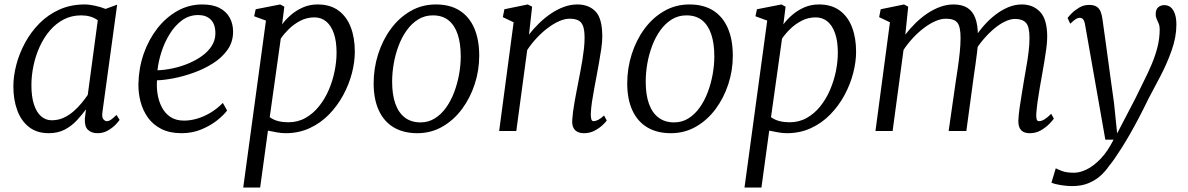

<svg xmlns="http://www.w3.org/2000/svg" viewBox="-20 -588 5334 862"><path d="M440 -86Q436.5 -61.5 444 -52.8Q451.5 -44 459 -44Q469 -44 479 -51.2Q489 -58.5 503 -72L517 -50Q513.5 -44 500 -29.5Q486.5 -15 465.2 -2.5Q444 10 418 10Q391 10 375 -5Q359 -20 361 -56L366 -97Q347.5 -72 324.5 -47.2Q301.5 -22.5 270.8 -6.2Q240 10 199 10Q146 10 110.8 -17.2Q75.5 -44.5 57.8 -92Q40 -139.5 40 -200Q40 -246 53.2 -297Q66.5 -348 92.5 -396Q118.5 -444 157 -483Q195.5 -522 246.5 -545Q297.5 -568 360.5 -568Q381 -568 407 -562.2Q433 -556.5 454 -548L506 -567ZM419 -497Q403.5 -508.5 384.5 -513.8Q365.5 -519 344.5 -519Q301.5 -519 266.2 -500.8Q231 -482.5 204 -451Q177 -419.5 158.5 -379Q140 -338.5 130.5 -293.8Q121 -249 121 -205Q121 -153 132.8 -118Q144.5 -83 165 -65.5Q185.5 -48 212 -48Q241 -48 265.5 -59.2Q290 -70.5 310.2 -88.2Q330.5 -106 346.5 -125.5Q362.5 -145 374 -162Z M999.5 -92Q985.5 -72.5 955.8 -48.5Q926 -24.5 884.8 -7.2Q843.5 10 795 10Q742 10 704.5 -9Q667 -28 644 -60.2Q621 -92.5 610.8 -132.2Q600.5 -172 601.5 -213Q603 -283 625.2 -346.8Q647.5 -410.5 686.2 -460.2Q725 -510 776.5 -539Q828 -568 888.5 -568Q935.5 -568 966 -552Q996.5 -536 1011.5 -508.2Q1026.5 -480.5 1026.5 -446Q1026.5 -399.5 1001.2 -364Q976 -328.5 935.2 -303Q894.5 -277.5 848 -261Q801.5 -244.5 758 -236.2Q714.5 -228 685 -227.5Q682.5 -198.5 687.2 -167Q692 -135.5 705.8 -108Q719.5 -80.5 744.2 -63.5Q769 -46.5 806.5 -46.5Q834 -46.5 863.8 -55Q893.5 -63.5 923.5 -81Q953.5 -98.5 980.5 -126ZM870 -520.5Q829.5 -520.5 797.2 -496.8Q765 -473 741.8 -435.2Q718.5 -397.5 704.8 -354.5Q691 -311.5 687 -272.5Q719 -273.5 754.8 -281Q790.5 -288.5 824.5 -302.5Q858.5 -316.5 886.2 -336.2Q914 -356 930.5 -381.8Q947 -407.5 947 -438.5Q947 -479.5 926.2 -500Q905.5 -520.5 870 -520.5Z M1072 254 1174 -495.5 1121 -515 1128 -546.5 1238 -568 1256.5 -558 1246.5 -478.5Q1262.5 -500.5 1286.2 -521Q1310 -541.5 1340.2 -554.8Q1370.5 -568 1406 -568Q1462.5 -568 1499.5 -540.8Q1536.5 -513.5 1554.8 -465.8Q1573 -418 1573 -356Q1573 -309.5 1559.8 -258.8Q1546.5 -208 1520.5 -160.2Q1494.5 -112.5 1457 -74Q1419.5 -35.5 1370.5 -12.8Q1321.5 10 1262 10Q1243.5 10 1222.8 6.2Q1202 2.5 1183 -1.5L1148 254ZM1191 -62Q1208 -49.5 1229.5 -44.2Q1251 -39 1274 -39Q1317 -39 1351.5 -58.5Q1386 -78 1412.2 -110.8Q1438.5 -143.5 1456 -184.2Q1473.5 -225 1482.2 -268.2Q1491 -311.5 1491 -351.5Q1491 -403 1478.8 -438.2Q1466.5 -473.5 1444.2 -491.8Q1422 -510 1391.5 -510Q1358 -510 1328.5 -494.8Q1299 -479.5 1276.5 -457.2Q1254 -435 1240.5 -414.5Z M1937 -568Q2000 -568 2043.2 -540.8Q2086.5 -513.5 2109 -462Q2131.5 -410.5 2131.5 -337.5Q2131.5 -272 2111.2 -210Q2091 -148 2054 -98.2Q2017 -48.5 1966 -19.2Q1915 10 1853.5 10Q1791.5 10 1747.5 -16.2Q1703.5 -42.5 1680.5 -92.8Q1657.5 -143 1657.5 -214Q1657.5 -281 1677.5 -344.2Q1697.5 -407.5 1734.5 -458Q1771.5 -508.5 1823 -538.2Q1874.5 -568 1937 -568ZM1923.5 -519Q1887 -519 1857.8 -501Q1828.5 -483 1806.5 -452.5Q1784.5 -422 1769.8 -383.2Q1755 -344.5 1747.8 -302.8Q1740.5 -261 1740.5 -221Q1740.5 -163 1755 -122.2Q1769.5 -81.5 1798 -60Q1826.5 -38.5 1868 -38.5Q1903.5 -38.5 1932.2 -56.5Q1961 -74.5 1982.8 -105Q2004.5 -135.5 2019 -174Q2033.5 -212.5 2041 -254Q2048.5 -295.5 2048.5 -335Q2048.5 -393 2034.8 -434Q2021 -475 1993.5 -497Q1966 -519 1923.5 -519Z M2355 -432.5Q2375.5 -459.5 2400.8 -484Q2426 -508.5 2454.2 -527.5Q2482.5 -546.5 2512.2 -557.2Q2542 -568 2572 -568Q2623.5 -568 2653.8 -536.5Q2684 -505 2684 -424Q2684 -400 2679.5 -369Q2675 -338 2669.2 -306Q2663.5 -274 2658.5 -247Q2654 -222 2648.2 -192.2Q2642.5 -162.5 2638 -132.8Q2633.5 -103 2632.5 -78.5Q2632 -62 2634.8 -53Q2637.5 -44 2644 -44Q2654 -44 2665.8 -50Q2677.5 -56 2692 -69.5L2704 -47Q2701 -41.5 2686.5 -27.5Q2672 -13.5 2650.2 -1.8Q2628.5 10 2602 10Q2585 10 2572.8 4Q2560.5 -2 2554.2 -14.8Q2548 -27.5 2549 -48.5Q2550 -65.5 2552.8 -87Q2555.5 -108.5 2559.8 -132Q2564 -155.5 2568.5 -178.8Q2573 -202 2577 -222.5Q2581 -244 2585.8 -268.5Q2590.5 -293 2594.8 -319Q2599 -345 2601.8 -370.2Q2604.5 -395.5 2604.5 -418Q2604.5 -451.5 2598 -470Q2591.5 -488.5 2577 -496.2Q2562.5 -504 2537.5 -504Q2515.5 -504 2490 -492.8Q2464.5 -481.5 2438.8 -462Q2413 -442.5 2389.2 -417Q2365.5 -391.5 2347 -363.5L2298 0H2221L2286 -488L2237.5 -511L2244.5 -546.5L2349.5 -568L2369 -558Z M3075.5 -568Q3138.5 -568 3181.8 -540.8Q3225 -513.5 3247.5 -462Q3270 -410.5 3270 -337.5Q3270 -272 3249.8 -210Q3229.5 -148 3192.5 -98.2Q3155.5 -48.5 3104.5 -19.2Q3053.5 10 2992 10Q2930 10 2886 -16.2Q2842 -42.5 2819 -92.8Q2796 -143 2796 -214Q2796 -281 2816 -344.2Q2836 -407.5 2873 -458Q2910 -508.5 2961.5 -538.2Q3013 -568 3075.5 -568ZM3062 -519Q3025.5 -519 2996.2 -501Q2967 -483 2945 -452.5Q2923 -422 2908.2 -383.2Q2893.5 -344.5 2886.2 -302.8Q2879 -261 2879 -221Q2879 -163 2893.5 -122.2Q2908 -81.5 2936.5 -60Q2965 -38.5 3006.5 -38.5Q3042 -38.5 3070.8 -56.5Q3099.5 -74.5 3121.2 -105Q3143 -135.5 3157.5 -174Q3172 -212.5 3179.5 -254Q3187 -295.5 3187 -335Q3187 -393 3173.2 -434Q3159.5 -475 3132 -497Q3104.5 -519 3062 -519Z M3322.5 254 3424.5 -495.5 3371.5 -515 3378.5 -546.5 3488.5 -568 3507 -558 3497 -478.5Q3513 -500.5 3536.8 -521Q3560.5 -541.5 3590.8 -554.8Q3621 -568 3656.5 -568Q3713 -568 3750 -540.8Q3787 -513.5 3805.2 -465.8Q3823.5 -418 3823.5 -356Q3823.5 -309.5 3810.2 -258.8Q3797 -208 3771 -160.2Q3745 -112.5 3707.5 -74Q3670 -35.5 3621 -12.8Q3572 10 3512.5 10Q3494 10 3473.2 6.2Q3452.5 2.5 3433.5 -1.5L3398.5 254ZM3441.5 -62Q3458.5 -49.5 3480 -44.2Q3501.5 -39 3524.5 -39Q3567.5 -39 3602 -58.5Q3636.5 -78 3662.8 -110.8Q3689 -143.5 3706.5 -184.2Q3724 -225 3732.8 -268.2Q3741.5 -311.5 3741.5 -351.5Q3741.5 -403 3729.2 -438.2Q3717 -473.5 3694.8 -491.8Q3672.5 -510 3642 -510Q3608.5 -510 3579 -494.8Q3549.5 -479.5 3527 -457.2Q3504.5 -435 3491 -414.5Z M4057.5 -558 4044.5 -432.5Q4065 -459.5 4090 -484Q4115 -508.5 4143.2 -527.5Q4171.5 -546.5 4201.2 -557.2Q4231 -568 4261 -568Q4298.5 -568 4322.8 -553Q4347 -538 4358.8 -506.5Q4370.5 -475 4370.5 -424.5Q4370.5 -421 4370.2 -417.2Q4370 -413.5 4370 -410Q4370 -406.5 4369.5 -402.5L4356 -418Q4374.5 -447.5 4398.5 -474.5Q4422.5 -501.5 4450 -522.5Q4477.5 -543.5 4507.2 -555.8Q4537 -568 4567.5 -568Q4618 -568 4649.8 -534.5Q4681.5 -501 4681.5 -423Q4681.5 -400 4677.5 -369.8Q4673.5 -339.5 4668 -307.5Q4662.5 -275.5 4657.5 -247Q4653 -221.5 4647.8 -192Q4642.5 -162.5 4638.5 -133Q4634.5 -103.5 4632.5 -78.5Q4631.5 -62 4634 -53Q4636.5 -44 4644 -44Q4656 -44 4668.8 -51.8Q4681.5 -59.5 4699.5 -77L4711.5 -55.5Q4707 -48.5 4692 -32.8Q4677 -17 4654.2 -3.5Q4631.5 10 4604 10Q4586 10 4574.2 3.8Q4562.5 -2.5 4557 -15.2Q4551.5 -28 4552 -47.5Q4553 -71 4557.2 -101.5Q4561.5 -132 4567 -164.2Q4572.5 -196.5 4577 -225.5Q4581.5 -253 4587.5 -286.2Q4593.5 -319.5 4597.8 -353.8Q4602 -388 4602 -418Q4602 -468 4586.2 -485.5Q4570.5 -503 4537.5 -503Q4516 -503 4491.2 -491Q4466.5 -479 4441.5 -457.8Q4416.5 -436.5 4393.8 -409.5Q4371 -382.5 4353.5 -352.5L4371 -400Q4369.5 -376.5 4366.2 -349.8Q4363 -323 4359.2 -296.8Q4355.5 -270.5 4352 -247L4318.5 0H4239L4271 -222.5Q4275.5 -251 4280.5 -285.2Q4285.5 -319.5 4289 -354Q4292.5 -388.5 4292.5 -418Q4292.5 -468.5 4278.2 -486.2Q4264 -504 4226.5 -504Q4204.5 -504 4179.2 -493Q4154 -482 4128.2 -462.5Q4102.5 -443 4079 -417.8Q4055.5 -392.5 4036.5 -364L3987.5 0H3910.5L3975.5 -488L3927 -511L3934 -546.5L4039 -568Z M4852 -474.5Q4848.5 -495 4842.5 -501.5Q4836.5 -508 4828 -508Q4818.5 -508 4808.8 -501.5Q4799 -495 4785 -481.5L4773 -507Q4776.5 -513 4790.5 -527.2Q4804.5 -541.5 4825 -553.8Q4845.5 -566 4869 -566Q4891.5 -566 4903.8 -557.8Q4916 -549.5 4921.8 -534.5Q4927.5 -519.5 4930 -499Q4936.5 -452.5 4943 -405.8Q4949.5 -359 4955.8 -312.2Q4962 -265.5 4968.5 -218.8Q4975 -172 4981.5 -125.5L4995.5 11L5076.5 -144.5Q5096 -185.5 5115.5 -224Q5135 -262.5 5151 -300.5Q5167 -338.5 5176.8 -377.2Q5186.5 -416 5186.5 -457Q5186.5 -471.5 5182 -482.2Q5177.5 -493 5173 -502.8Q5168.5 -512.5 5168.5 -523.5Q5168.5 -545.5 5179.8 -555.2Q5191 -565 5207 -565Q5224.5 -565 5236.5 -554.8Q5248.5 -544.5 5255 -525Q5261.5 -505.5 5261.5 -477.5Q5261.5 -422 5240.5 -362.5Q5219.5 -303 5190.2 -247Q5161 -191 5136.5 -145.5Q5114 -99 5093 -59Q5072 -19 5052.8 14.5Q5033.5 48 5016.5 75Q4999.5 102 4985 122.8Q4970.5 143.5 4958.5 158Q4945.5 177.5 4923.8 198.2Q4902 219 4869.8 233.2Q4837.5 247.5 4792.5 247.5Q4771 247.5 4743.2 243.2Q4715.5 239 4700.5 232L4720 167.5Q4727.5 172 4747.8 179.8Q4768 187.5 4802.5 187.5Q4827.5 187.5 4858 173Q4888.5 158.5 4920.2 126Q4952 93.5 4979.5 39H4942.5Z"/></svg>

Font: Merriweather Light
Style: Italic
Weight: 300
Italic angle: -7.8°
Designer: Eben Sorkin
Foundry: Eben Sorkin
Version: Version 2.101